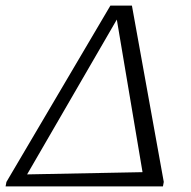

<svg xmlns="http://www.w3.org/2000/svg" viewBox="-36 -667 683 687"><path d="M-16 0 -13 -16 359 -647H436L550 -16L547 0ZM382 -597 61 -43 474 -51Z"/></svg>

Font: Piazzolla SC Light
Style: Italic
Weight: 300
Italic angle: -11.3°
Designer: Juan Pablo del Peral
Foundry: Huerta Tipografica
Version: Version 1.330